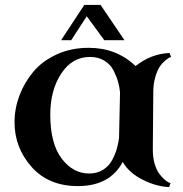

<svg xmlns="http://www.w3.org/2000/svg" viewBox="-20 -740 744 779"><path d="M340 -546Q453 -546 530 -472Q593 -522 668 -525L674 -509Q671 -508 666.5 -506Q662 -504 649.5 -493.5Q637 -483 628 -469.5Q619 -456 611 -430.5Q603 -405 602 -373Q600 -175 600 -133Q600 -101 607.5 -75.5Q615 -50 625.5 -36Q636 -22 646.5 -12.5Q657 -3 664 0L672 3L666 19Q614 17 558.5 -11Q503 -39 478 -83Q426 15 296 15Q177 15 108 -63Q39 -141 39 -244Q39 -299 58.5 -351.5Q78 -404 114.5 -448Q151 -492 209.5 -519Q268 -546 340 -546ZM342 -36Q374 -36 398 -51Q422 -66 435 -90.5Q448 -115 454 -136.5Q460 -158 463 -181L467 -366Q465 -386 459.5 -406.5Q454 -427 441.5 -452.5Q429 -478 404 -493.5Q379 -509 345 -509Q273 -509 228.5 -441.5Q184 -374 184 -275Q184 -158 230 -97Q276 -36 342 -36ZM388 -720 485 -577H403L332 -674L269 -577H228L322 -720Z"/></svg>

Font: Uncial Antiqua
Style: Regular
Weight: 400
Designer: Astigmatic (AOETI)
Foundry: Astigmatic (AOETI)
Version: Version 1.000